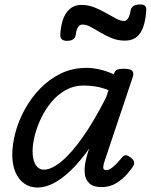

<svg xmlns="http://www.w3.org/2000/svg" viewBox="-20 -823 675 860"><path d="M148 17Q114 17 88.5 -1Q63 -19 49 -52Q35 -85 35 -130Q35 -176 49 -229Q63 -282 91 -333Q119 -384 159.5 -426Q200 -468 252 -493.5Q304 -519 368 -519Q396 -519 428 -511.5Q460 -504 490 -490L491 -494Q496 -508 506 -511.5Q516 -515 533 -515Q564 -515 572.5 -505.5Q581 -496 574 -476L449 -103Q443 -85 442.5 -76Q442 -67 446 -64Q450 -61 455 -61Q465 -61 475.5 -67.5Q486 -74 498.5 -86.5Q511 -99 525 -116Q533 -126 541 -127.5Q549 -129 560 -121Q576 -111 579.5 -101Q583 -91 578 -81Q569 -66 549 -43Q529 -20 500.5 -2.5Q472 15 435 15Q398 15 380.5 -1.5Q363 -18 360 -43Q357 -68 362.5 -96Q368 -124 376 -148Q378 -150 378.5 -152.5Q379 -155 380 -158Q338 -99 297.5 -60Q257 -21 219.5 -2Q182 17 148 17ZM126 -146Q126 -121 132 -102Q138 -83 149.5 -73Q161 -63 176 -63Q211 -63 256 -100.5Q301 -138 351.5 -210Q402 -282 455 -386L466 -419Q434 -432 405.5 -436Q377 -440 354 -440Q311 -440 275 -420Q239 -400 211.5 -367.5Q184 -335 165 -295.5Q146 -256 136 -217Q126 -178 126 -146ZM280 -640Q249 -640 250 -668Q254 -734 278.5 -767.5Q303 -801 345 -801Q375 -801 402.5 -790Q430 -779 454.5 -765Q479 -751 499.5 -740Q520 -729 536 -729Q545 -729 553 -740Q561 -751 565 -776Q570 -803 608 -803Q624 -803 630 -796.5Q636 -790 635 -776Q631 -710 608.5 -675.5Q586 -641 539 -641Q508 -641 481 -652Q454 -663 430.5 -677Q407 -691 387 -702Q367 -713 349 -713Q337 -713 329.5 -701.5Q322 -690 319 -666Q317 -653 307 -646.5Q297 -640 280 -640Z"/></svg>

Font: Playwrite CA
Style: Regular
Weight: 400
Designer: Veronika Burian, José Scaglione
Foundry: TypeTogether
Version: Version 1.002